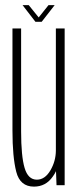

<svg xmlns="http://www.w3.org/2000/svg" viewBox="-20 -706 304 732"><path d="M195.5 0 193.5 -53.5Q188.5 -42.5 181 -32.5Q154.5 5.5 109.5 5.5Q56.5 5.5 42 -51Q27.5 -107.5 27.5 -208V-597.5H60.5V-205Q60.5 -110.5 73.8 -65.8Q87 -21 120.5 -21Q151.5 -21 172.5 -57Q192.5 -91.5 193 -131V-597.5H226.5V0ZM115 -623 66 -686.5H89.5L127.5 -639.5L165 -686.5H188.5L139 -623Z"/></svg>

Font: Anybody Condensed ExtraLight
Style: Regular
Weight: 200
Width: 3
Designer: Tyler Finck
Foundry: Etcetera Type Company
Version: Version 1.010; ttfautohint (v1.8.3) -l 8 -r 50 -G 200 -x 14 